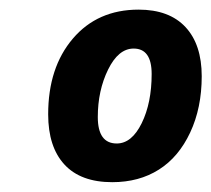

<svg xmlns="http://www.w3.org/2000/svg" viewBox="-20 -742 435 395"><path d="M210.9 -367.2Q146 -367.2 112.5 -403.6Q79.1 -439.9 79.1 -506.8Q79.1 -603 129.9 -662.6Q180.7 -722.2 265.1 -722.2Q328.1 -722.2 361.6 -686.3Q395 -650.4 395 -585.2Q395 -520 371.3 -469.5Q347.7 -418.9 306.9 -393.1Q266.1 -367.2 210.9 -367.2ZM254.9 -642.1Q223.6 -642.1 202.4 -598.9Q181.2 -555.7 181.2 -501.2Q181.2 -446.8 220.2 -446.8Q251 -446.8 271.5 -488.5Q292 -530.3 292 -589.8Q292 -642.1 254.9 -642.1Z"/></svg>

Font: Open Sans Hebrew
Style: Bold Italic
Weight: 700
Italic angle: -12°
Foundry: Ascender Corporation, Yanek Iontef
Version: Version 2.001;PS 002.001;hotconv 1.0.70;makeotf.lib2.5.58329